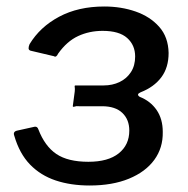

<svg xmlns="http://www.w3.org/2000/svg" viewBox="-20 -562 578 591"><path d="M256 9Q198 9 151.5 -6.5Q105 -22 72.5 -55.5Q40 -89 24 -144Q19 -157 33 -160L87 -172Q95 -173 98 -164Q118 -112 153.5 -88Q189 -64 252 -64Q313 -64 345.5 -90Q378 -116 378 -160Q378 -194 356.5 -214.5Q335 -235 294 -235H223Q215 -236 210 -234Q205 -232 204 -235L210 -280Q211 -289 210 -294Q209 -299 212 -299H299Q326 -299 348 -309.5Q370 -320 383 -340Q396 -360 396 -388Q396 -423 371.5 -445Q347 -467 296 -467Q255 -467 220.5 -451Q186 -435 159 -397Q153 -384 146 -389L74 -406Q68 -408 68 -413.5Q68 -419 71 -426Q103 -479 162 -510.5Q221 -542 301 -542Q353 -542 397.5 -526.5Q442 -511 470 -479.5Q498 -448 499 -399Q499 -354 476.5 -324Q454 -294 413 -278Q406 -275 405 -271.5Q404 -268 410 -264Q443 -251 462 -223.5Q481 -196 481 -156Q482 -107 455 -70Q428 -33 377 -12Q326 9 256 9Z"/></svg>

Font: Libre Franklin Medium
Style: Italic
Weight: 500
Italic angle: -8°
Designer: Pablo Impallari, Rodrigo Fuenzalida, Nhung Nguyen
Foundry: Impallari Type
Version: Version 3.000